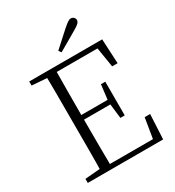

<svg xmlns="http://www.w3.org/2000/svg" viewBox="-217 -1058 1080 1185"><g transform="rotate(-30 323.0 -466.0)"><path d="M306 -797Q335 -823 362 -848Q389 -873 414 -895Q437 -915 449.5 -923.5Q462 -932 472 -932Q484 -932 492.5 -924Q501 -916 501 -905Q501 -893 490 -882Q479 -871 450 -855Q418 -836 385 -817Q352 -798 319 -779ZM56 0V-29L188 -40H198V0ZM162 0Q164 -83 164 -166Q164 -249 164 -333V-390Q164 -474 164 -557.5Q164 -641 162 -723H233Q232 -641 231.5 -556Q231 -471 231 -377V-357Q231 -255 231.5 -169Q232 -83 233 0ZM198 0V-33H569L536 -11L563 -176H602L593 0ZM198 -350V-383H436V-350ZM431 -247 418 -358V-379L431 -487H462V-247ZM56 -694V-723H198V-684H188ZM546 -548 519 -714 553 -689H198V-723H576L585 -548Z"/></g></svg>

Font: Noto Serif TC
Style: Regular
Weight: 200
Designer: Ryoko NISHIZUKA 西塚涼子 (kana & ideographs); Frank Grießhammer (Latin, Greek & Cyrillic); Wenlong ZHANG 张文龙 (bopomofo); San
Foundry: Adobe
Version: Version 2.001;hotconv 1.1.0;makeotfexe 2.6.0